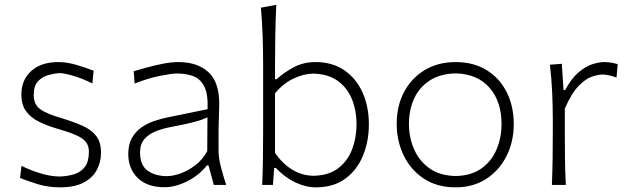

<svg xmlns="http://www.w3.org/2000/svg" viewBox="-20 -782 2660 812"><path d="M234.9 10.3Q182.6 10.3 138.9 -3.4Q95.2 -17.1 64.9 -29.3L70.8 -80.6Q113.8 -59.6 155.3 -47.6Q196.8 -35.6 233.4 -35.6Q266.6 -36.6 294.4 -45.4Q322.3 -54.2 339.1 -76.7Q356 -99.1 356 -140.1Q356 -166.5 342.3 -182.9Q328.6 -199.2 297.1 -212.4Q265.6 -225.6 210.9 -241.2Q172.9 -252.9 140.9 -269.3Q108.9 -285.6 89.6 -312.7Q70.3 -339.8 70.3 -382.8Q70.3 -443.4 111.8 -481.4Q153.3 -519.5 226.6 -519.5Q264.2 -519.5 305.9 -506.8Q347.7 -494.1 376 -482.9L370.6 -429.2Q324.7 -451.7 287.6 -462.2Q250.5 -472.7 231.9 -472.7Q210.9 -471.7 185.3 -464.8Q159.7 -458 141.1 -438.7Q122.6 -419.4 122.6 -379.9Q122.6 -340.3 150.4 -320.1Q178.2 -299.8 244.1 -281.2Q293 -266.1 329.6 -249.8Q366.2 -233.4 386.7 -207.3Q407.2 -181.2 407.2 -135.7Q407.2 -96.7 389.4 -63.2Q371.6 -29.8 333.5 -9.8Q295.4 10.3 234.9 10.3Z M675.8 9.8Q602.5 9.8 562.5 -29.3Q522.5 -68.4 522.5 -130.4Q522.5 -170.9 537.8 -198.2Q553.2 -225.6 577.6 -242.7Q602.1 -259.8 630.4 -269.5Q658.7 -279.3 684.6 -284.7L857.9 -320.3Q860.4 -385.3 843.3 -417.5Q826.2 -449.7 795.9 -460.4Q765.6 -471.2 728.5 -471.2Q706.5 -471.2 656.5 -461.2Q606.4 -451.2 549.3 -428.7L545.4 -481Q568.8 -487.8 601.8 -496.8Q634.8 -505.9 669.9 -512.7Q705.1 -519.5 734.9 -519.5Q814 -519.5 860.6 -477.8Q907.2 -436 907.2 -343.3Q907.2 -320.8 905.8 -286.1Q904.3 -251.5 904.3 -216.8V-146Q904.3 -114.3 913.6 -78.1Q922.9 -42 936.5 0H884.3L861.8 -82.5H855Q822.3 -41 772.2 -15.6Q722.2 9.8 675.8 9.8ZM686.5 -37.1Q711.4 -37.1 743.7 -48.6Q775.9 -60.1 806.4 -83.5Q836.9 -106.9 856.4 -142.6L857.4 -285.6Q848.1 -281.2 832.8 -275.6Q817.4 -270 787.6 -262.7Q757.8 -255.4 704.1 -245.1Q668.9 -238.8 638.9 -226.8Q608.9 -214.8 590.6 -193.6Q572.3 -172.4 572.3 -137.7Q572.3 -83 604.5 -60.1Q636.7 -37.1 686.5 -37.1Z M1316.4 10.3Q1272.9 10.3 1228.8 -10.7Q1184.6 -31.7 1146.5 -71.8H1139.6L1134.3 0H1088.9Q1091.3 -57.1 1092 -110.1Q1092.8 -163.1 1092.8 -226.1V-507.8Q1092.8 -573.2 1090.6 -633.3Q1088.4 -693.4 1083.5 -749.5L1148.4 -761.7Q1145.5 -698.7 1144.3 -636.5Q1143.1 -574.2 1143.1 -507.8V-447.3H1150.4Q1179.2 -474.1 1220.7 -496.8Q1262.2 -519.5 1314.5 -519.5Q1385.3 -519.5 1435.8 -485.1Q1486.3 -450.7 1513.2 -391.1Q1540 -331.5 1540 -255.9Q1540 -184.6 1515.1 -123.8Q1490.2 -63 1440.4 -26.4Q1390.6 10.3 1316.4 10.3ZM1306.6 -38.6Q1370.6 -40 1410.4 -70.6Q1450.2 -101.1 1469 -150.1Q1487.8 -199.2 1487.8 -255.9Q1487.8 -315.4 1468 -363.5Q1448.2 -411.6 1407.7 -440.4Q1367.2 -469.2 1304.7 -470.7Q1264.6 -470.2 1221.2 -449.7Q1177.7 -429.2 1143.1 -387.2V-134.8Q1211.4 -39.6 1306.6 -38.6Z M1907.2 10.3Q1827.6 10.3 1771.7 -27.1Q1715.8 -64.5 1686.8 -125.7Q1657.7 -187 1657.7 -257.8Q1657.7 -334 1689 -393.1Q1720.2 -452.1 1776.4 -485.8Q1832.5 -519.5 1906.7 -519.5Q1983.4 -519.5 2038.6 -485.1Q2093.8 -450.7 2123.3 -391.4Q2152.8 -332 2152.8 -257.8Q2152.8 -183.1 2122.3 -122.3Q2091.8 -61.5 2036.6 -25.6Q1981.4 10.3 1907.2 10.3ZM1907.2 -37.6Q1974.1 -39.1 2017.1 -70.3Q2060.1 -101.6 2080.6 -151.4Q2101.1 -201.2 2101.1 -257.8Q2101.1 -352.5 2050.3 -410.9Q1999.5 -469.2 1907.2 -471.7Q1841.8 -470.2 1797.6 -441.7Q1753.4 -413.1 1731.4 -365.2Q1709.5 -317.4 1709.5 -257.8Q1709.5 -201.2 1731 -151.4Q1752.4 -101.6 1796.1 -70.3Q1839.8 -39.1 1907.2 -37.6Z M2314 0Q2316.4 -57.1 2317.1 -110.1Q2317.9 -163.1 2317.9 -226.1V-277.3Q2317.9 -332.5 2315.2 -391.6Q2312.5 -450.7 2305.7 -508.3L2356 -512.2L2363.3 -401.4H2370.1Q2396.5 -450.2 2426.3 -475.6Q2456.1 -501 2484.6 -510.3Q2513.2 -519.5 2535.2 -519.5Q2550.8 -519.5 2564.9 -517.1Q2579.1 -514.6 2592.3 -510.7L2587.4 -454.1Q2572.8 -459.5 2557.1 -463.1Q2541.5 -466.8 2528.3 -466.8Q2509.8 -466.8 2483.2 -457.8Q2456.5 -448.7 2426.8 -418.2Q2397 -387.7 2368.7 -322.8V-224.6Q2368.7 -162.6 2369.4 -109.9Q2370.1 -57.1 2373 0Z"/></svg>

Font: Pinar-DS3-FD Light
Style: Regular
Weight: 300
Designer: Amin Abedi
Version: Version 3.000